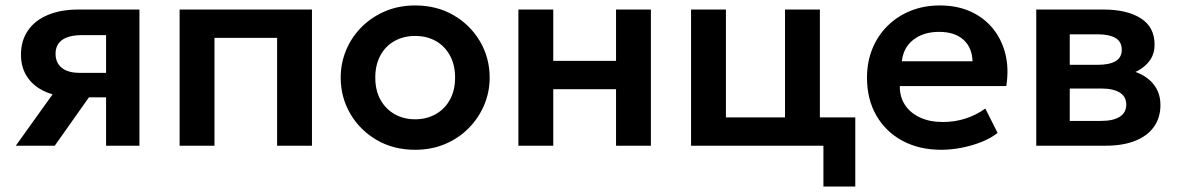

<svg xmlns="http://www.w3.org/2000/svg" viewBox="-20 -535 4325 705"><path d="M38 0 223.5 -259 254 -178.5Q193 -178.5 149 -197.2Q105 -216 81 -251Q57 -286 57 -334Q57 -386 82.8 -423.2Q108.5 -460.5 156 -480.2Q203.5 -500 267.5 -500H492V0H369.5V-406H281Q233.5 -406 208.8 -388.8Q184 -371.5 184 -337.5Q184 -304.5 206.8 -286Q229.5 -267.5 272.5 -267.5H384V-177.5H306.5L181 0Z M639.5 0V-500H1125.5V0H997.5V-396H767.5V0Z M1504.5 15Q1424.5 15 1362.8 -21.2Q1301 -57.5 1266 -117.8Q1231 -178 1231 -250Q1231 -303 1251 -351Q1271 -399 1307.8 -435.8Q1344.5 -472.5 1394.5 -493.8Q1444.5 -515 1504.5 -515Q1584 -515 1645.8 -479Q1707.5 -443 1742.8 -382.5Q1778 -322 1778 -250Q1778 -197 1757.8 -149.2Q1737.5 -101.5 1701 -64.5Q1664.5 -27.5 1614.5 -6.2Q1564.5 15 1504.5 15ZM1504.5 -97Q1546.5 -97 1579.8 -115.8Q1613 -134.5 1632 -168.8Q1651 -203 1651 -250Q1651 -297 1632 -331.5Q1613 -366 1580 -384.5Q1547 -403 1504.5 -403Q1462 -403 1428.8 -384.5Q1395.5 -366 1376.8 -331.5Q1358 -297 1358 -250Q1358 -203 1377 -168.8Q1396 -134.5 1429 -115.8Q1462 -97 1504.5 -97Z M1883.5 0V-500H2011.5V-311.5H2242V-500H2370V0H2242V-207.5H2011.5V0Z M2517.5 0V-500H2645.5V-104H2862.5V-500H2990.5V0ZM3003.5 150V0H2930.5V-104H3120.5V150Z M3436.5 15Q3355 15 3293.5 -18.2Q3232 -51.5 3197.8 -111Q3163.5 -170.5 3163.5 -249.5Q3163.5 -307.5 3183.2 -356Q3203 -404.5 3239.2 -440.2Q3275.5 -476 3324.2 -495.5Q3373 -515 3431 -515Q3494 -515 3543.5 -492.8Q3593 -470.5 3625.8 -430.2Q3658.5 -390 3671.8 -336.2Q3685 -282.5 3675 -219H3284Q3283.5 -179.5 3302.8 -150Q3322 -120.5 3357.8 -103.8Q3393.5 -87 3442 -87Q3485 -87 3524.5 -99.5Q3564 -112 3598 -136.5L3643 -47Q3619.5 -28 3584.5 -14Q3549.5 0 3510.8 7.5Q3472 15 3436.5 15ZM3291.5 -310H3551Q3549.5 -360.5 3517.5 -389.2Q3485.5 -418 3428 -418Q3371 -418 3334 -389.2Q3297 -360.5 3291.5 -310Z M3785 0V-500H4031.5Q4118 -500 4168.8 -467.8Q4219.5 -435.5 4219.5 -371Q4219.5 -339 4203.5 -315.2Q4187.5 -291.5 4160 -276.2Q4132.5 -261 4097.5 -254.5L4095.5 -283Q4164 -275 4202.5 -239.8Q4241 -204.5 4241 -149.5Q4241 -103 4217.2 -69.5Q4193.5 -36 4148.5 -18Q4103.5 0 4040 0ZM3908 -91H4023Q4067.5 -91 4091.5 -106.2Q4115.5 -121.5 4115.5 -151Q4115.5 -180 4091.8 -195Q4068 -210 4023 -210H3893.5V-297H4011Q4053 -297 4076 -310.2Q4099 -323.5 4099 -352.5Q4099 -382 4075.8 -395.5Q4052.5 -409 4011 -409H3908Z"/></svg>

Font: Geologica Cursive Medium
Style: Regular
Weight: 500
Designer: Sindre Bremnes, Frode Helland
Foundry: Monokrom Skriftforlag AS
Version: Version 1.010;gftools[0.9.28]